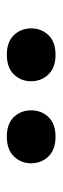

<svg xmlns="http://www.w3.org/2000/svg" viewBox="162 -934 177 540"><g transform="rotate(90 250.0 -664.5)"><path d="M60.3 -663.8Q60.3 -635.3 79.3 -615.5Q98.4 -595.7 134.3 -595.7Q170.4 -595.7 189.7 -615.5Q209 -635.3 209 -663.8Q209 -693.1 189.7 -712.9Q170.4 -732.7 134.5 -732.7Q98.6 -732.7 79.5 -712.9Q60.3 -693.1 60.3 -663.8ZM290.8 -663.8Q290.8 -635.3 309.7 -615.5Q328.6 -595.7 364.7 -595.7Q400.9 -595.7 420.3 -615.5Q439.7 -635.3 439.7 -663.8Q439.7 -693.1 420.3 -712.9Q400.9 -732.7 365 -732.7Q328.9 -732.7 309.8 -712.9Q290.8 -693.1 290.8 -663.8Z"/></g></svg>

Font: Roboto Flex
Style: Regular
Weight: 400
Designer: Berlow after Robertson
Foundry: Google
Version: Version 3.200;gftools[0.9.32]